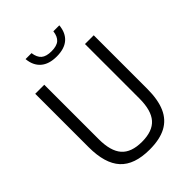

<svg xmlns="http://www.w3.org/2000/svg" viewBox="-265 -1060 1194 1194"><g transform="rotate(-45 332.0 -463.0)"><path d="M74.5 -270V-740H154V-261Q154 -156.5 196.8 -107.8Q239.5 -59 333 -59Q426.5 -59 469.2 -107.8Q512 -156.5 512 -261V-740H589V-270Q589 -174 562 -112.5Q535 -51 478.5 -21Q422 9 333 9Q199 9 136.8 -59Q74.5 -127 74.5 -270ZM184.5 -935H237Q242.5 -893.5 265 -874.2Q287.5 -855 333.5 -855Q379.5 -855 401.8 -874.2Q424 -893.5 429 -935H481.5Q476 -874 438.8 -841.5Q401.5 -809 333.5 -809Q265.5 -809 227.8 -841.8Q190 -874.5 184.5 -935Z"/></g></svg>

Font: Encode Sans Semi Condensed
Style: Regular
Weight: 400
Width: 4
Designer: Multiple Designers
Foundry: Impallari Type
Version: Version 2.000